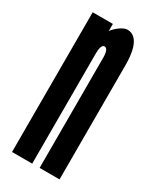

<svg xmlns="http://www.w3.org/2000/svg" viewBox="-151 -603 533 651"><g transform="rotate(30 116.0 -277.5)"><path d="M94 -431C94 -452 98 -467 108 -467C118 -467 123 -453 123 -432V0H201V-448C201 -481 197 -555 147 -555C130 -555 104 -534 94 -519V-547H15V0H94Z"/></g></svg>

Font: League Gothic Condensed
Style: Regular
Weight: 400
Width: 3
Designer: Tyler Finck
Foundry: The League of Moveable Type
Version: Version 1.001;PS 001.001;hotconv 1.0.56;makeotf.lib2.0.21325